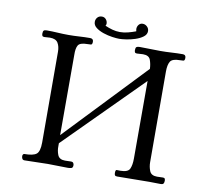

<svg xmlns="http://www.w3.org/2000/svg" viewBox="-91 -969 1182 1076"><g transform="rotate(10 500.0 -431.5)"><path d="M910 -21Q910 -10 906 -4.5Q902 1 891 1Q875 1 858.5 0.5Q842 0 826 0Q780 0 734.5 1Q689 2 643 2Q633 2 630 -2.5Q627 -7 627 -16Q627 -34 634.5 -33.5Q642 -33 655 -33Q698 -33 708 -54.5Q718 -76 718 -113V-555L289 -125V-109Q288 -83 297.5 -59Q307 -35 340 -35Q348 -35 357 -35.5Q366 -36 375 -36Q383 -36 387 -30.5Q391 -25 391 -18Q391 -3 382 -0.5Q373 2 362 2Q333 2 305 1Q277 0 248 0Q214 0 181.5 1.5Q149 3 116 3Q106 3 102.5 -4Q99 -11 99 -19Q99 -23 101.5 -27.5Q104 -32 109 -32Q158 -32 177 -46.5Q196 -61 196 -113Q196 -242 195.5 -371Q195 -500 195 -629Q195 -659 183 -679Q171 -699 137 -699Q129 -699 121 -698Q113 -697 105 -697Q96 -697 93.5 -702Q91 -707 91 -714Q91 -727 95.5 -731.5Q100 -736 113 -736Q144 -736 174.5 -734Q205 -732 236 -732Q267 -732 297.5 -734Q328 -736 359 -736Q378 -736 378 -718Q378 -702 370 -701Q362 -700 350 -700Q308 -700 297.5 -682.5Q287 -665 288 -627V-171L719 -624Q718 -651 709.5 -674.5Q701 -698 667 -698Q658 -698 649 -697Q640 -696 632 -696Q623 -696 620.5 -701Q618 -706 618 -713Q618 -727 623.5 -731Q629 -735 642 -735Q671 -735 700 -734Q729 -733 759 -733Q791 -733 822.5 -735Q854 -737 886 -737Q904 -737 904 -719Q904 -703 895.5 -702Q887 -701 875 -701Q833 -701 821.5 -682Q810 -663 810 -625Q810 -496 810.5 -367Q811 -238 811 -109Q811 -83 820.5 -59.5Q830 -36 863 -36Q871 -36 879.5 -36.5Q888 -37 897 -37Q905 -37 907.5 -32.5Q910 -28 910 -21ZM672 -830Q672 -811 654 -797.5Q636 -784 610 -775.5Q584 -767 559 -763.5Q534 -760 520 -760Q505 -760 480 -763.5Q455 -767 429.5 -775.5Q404 -784 386.5 -797.5Q369 -811 369 -830Q369 -845 378.5 -855.5Q388 -866 404 -866Q418 -866 427 -855.5Q436 -845 436 -831Q436 -828 435 -825Q434 -822 432 -819Q452 -810 473.5 -804Q495 -798 517 -798Q540 -798 563 -804Q586 -810 607 -818Q605 -826 605 -831Q605 -845 613.5 -855.5Q622 -866 636 -866Q650 -866 661 -855.5Q672 -845 672 -830Z"/></g></svg>

Font: Kaisei HarunoUmi
Style: Regular
Weight: 400
Designer: Font-Kai, 金井和夫
Foundry: KAZUO KANAI
Version: Version 5.003